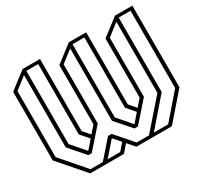

<svg xmlns="http://www.w3.org/2000/svg" viewBox="-130 -765 968 929"><g transform="rotate(-30 354.0 -300.5)"><path d="M126 0 0 -145V-528L95 -601H192V-198L225 -160L258 -198V-528L353 -601H450V-198L483 -160L516 -198V-528L611 -601H708V-145L582 0H384L349 -40L314 0ZM622 -168 491 -17H571L688 -152V-584H622ZM430 -191V-584H364V-175L430 -99L470 -145ZM172 -191V-584H106V-175L172 -99L212 -145ZM162 -81 86 -168V-572L20 -521V-152L137 -17H206L291 -114H310L314 -110L395 -17H464L602 -175V-572L536 -521V-191L439 -81H420L344 -168V-572L278 -521V-191L181 -81ZM233 -17H303L336 -55L301 -95Z"/></g></svg>

Font: Imposible
Style: Regular
Weight: 400
Designer: Rodrigo Fuenzalida
Foundry: fragTYPE
Version: Version 1.000